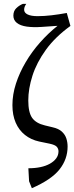

<svg xmlns="http://www.w3.org/2000/svg" viewBox="-20 -743 384 991"><path d="M144.4 228.4 130.1 192.5 126.4 125.5Q160.3 125.5 188.5 119.6Q216.8 113.7 237.5 102Q258.3 90.3 270.1 74.3Q281.9 58.2 281.9 38.1Q281.9 24.8 273.2 14.7Q264.4 4.6 236.1 -1.4L181.9 -12.6Q140.1 -21.7 109.1 -46.3Q78 -70.8 61 -109.8Q44.1 -148.8 44.1 -200.3Q44.1 -255.1 62.4 -311.7Q80.7 -368.2 112.7 -422.2Q144.6 -476.3 187.1 -524.2Q229.5 -572.1 277 -609.7L196 -604.1Q151.5 -601 118.2 -605.7Q84.8 -610.5 66.9 -624.9Q49 -639.2 49 -662.3Q49 -686.4 64.5 -701.2Q79.9 -715.9 98.4 -723.1H115.6Q110.6 -716.2 107.6 -708.8Q104.6 -701.4 104.6 -692.7Q104.6 -677.1 122.5 -668.4Q140.4 -659.6 173.9 -659.6Q208.2 -659.6 246 -664.1Q283.7 -668.5 324.7 -676L343.5 -609.1Q264.8 -552.3 216.9 -486Q169 -419.6 147.5 -352.3Q126 -285 126 -224.6Q126 -163 145.9 -134.7Q165.9 -106.5 211.7 -95.7L252.1 -85.9Q282.6 -79.1 299.3 -63.7Q315.9 -48.4 322.4 -28.5Q328.9 -8.5 328.9 13.4Q328.9 78.6 287.2 131.4Q245.4 184.3 144.4 228.4Z"/></svg>

Font: Ancizar Serif Light
Style: Regular
Weight: 300
Designer: Cesar Puertas, Viviana Monsalve, Julian Moncada, Julian Prieto, Jose Castro, Felipe Aragon, Mariel Hernandez, Sara Alarc
Version: Version 8.100